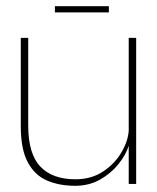

<svg xmlns="http://www.w3.org/2000/svg" viewBox="-20 -594 506 619"><path d="M419 -472V-1H395V-124Q386 -95 362 -65Q338 -35 302.5 -15Q267 5 223 5Q171 5 131.5 -12Q92 -29 69.5 -71Q47 -113 47 -187V-472H71V-189Q71 -98 110 -57Q149 -16 223 -16Q275 -16 313 -41.5Q351 -67 372 -103.5Q393 -140 395 -173V-472ZM157 -554V-574H331V-554Z"/></svg>

Font: Lil Grotesk Thin
Style: Regular
Weight: 100
Designer: Bastien Sozeau
Foundry: NBR — Bastien Sozeau
Version: Version 3.003; ttfautohint (v1.8.4.7-5d5b);gftools[0.9.33]